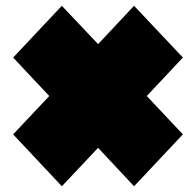

<svg xmlns="http://www.w3.org/2000/svg" viewBox="-20 -652 680 670"><path d="M618.2 -451.2 492.2 -316.9 618.2 -183.1 447.8 -2 322.3 -136.2 195.8 -2 25.9 -183.1 151.9 -316.9 25.9 -451.2 195.8 -631.8 322.3 -498 447.8 -631.8Z"/></svg>

Font: Coda
Style: Heavy
Weight: 800
Version: Version 2.000; ttfautohint (v0.8) -r 50 -G 200 -x